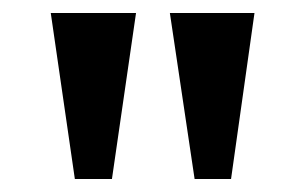

<svg xmlns="http://www.w3.org/2000/svg" viewBox="-20 -819 469 295"><path d="M241 -799 279 -544H335L371 -799ZM58 -799 95 -544H152L189 -799Z"/></svg>

Font: Noto Serif Sinhala Condensed SemiBold
Style: Regular
Weight: 600
Width: 3
Designer: Jelle Bosma - Monotype Design Team
Foundry: Monotype Imaging Inc.
Version: Version 2.007